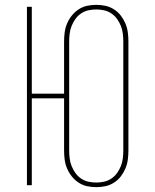

<svg xmlns="http://www.w3.org/2000/svg" viewBox="-20 -763 640 791"><path d="M377 8Q357 8 338.5 4Q320 0 304 -10.5Q288 -21 276 -36Q264 -51 256.5 -68.5Q249 -86 246.5 -105Q244 -124 244 -143V-358H111V0H91V-735H111V-377H244V-592Q244 -611 246.5 -630Q249 -649 256.5 -666.5Q264 -684 276 -699Q288 -714 304 -724.5Q320 -735 338.5 -739Q357 -743 377 -743Q396 -743 414.5 -739Q433 -735 449.5 -724.5Q466 -714 477.5 -699Q489 -684 496.5 -666.5Q504 -649 506.5 -630Q509 -611 509 -592V-143Q509 -124 506.5 -105Q504 -86 496.5 -68.5Q489 -51 477.5 -36Q466 -21 449.5 -10.5Q433 0 414.5 4Q396 8 377 8ZM377 -11Q393 -11 409 -14.5Q425 -18 439 -27.5Q453 -37 462.5 -50.5Q472 -64 478 -79Q484 -94 486 -110.5Q488 -127 488 -143V-592Q488 -608 486 -624.5Q484 -641 478 -656Q472 -671 462.5 -684.5Q453 -698 439 -707.5Q425 -717 409 -720.5Q393 -724 377 -724Q360 -724 344 -720.5Q328 -717 314 -707.5Q300 -698 290.5 -684.5Q281 -671 275 -656Q269 -641 267 -624.5Q265 -608 265 -592V-143Q265 -127 267 -110.5Q269 -94 275 -79Q281 -64 290.5 -50.5Q300 -37 314 -27.5Q328 -18 344 -14.5Q360 -11 377 -11Z"/></svg>

Font: Iosevka Thin Extended
Style: Regular
Weight: 100
Width: 7
Monospace: yes
Designer: Belleve Invis
Foundry: Belleve Invis
Version: Version 32.5.0; ttfautohint (v1.8.4)